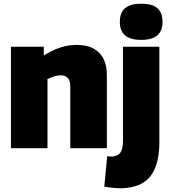

<svg xmlns="http://www.w3.org/2000/svg" viewBox="-20 -799 918 1035"><path d="M39 0V-547H216V-500Q250 -521 278.5 -533Q307 -545 335 -551Q363 -557 393 -557Q448 -557 484.5 -537Q521 -517 538.5 -481Q556 -445 556 -397V0H359V-331Q359 -365 345 -379Q331 -393 308 -393Q297 -393 285 -390.5Q273 -388 261 -383.5Q249 -379 236 -373V0ZM839 -547V-31Q839 87 792 149.5Q745 212 636 216Q623 216 607 215Q591 214 574 212Q557 210 542 207L558 43Q566 44 572.5 44.5Q579 45 585 45Q616 42 629.5 22.5Q643 3 643 -42V-547ZM741 -584Q682 -584 654 -608.5Q626 -633 626 -681Q626 -731 654 -755Q682 -779 741 -779Q801 -779 828.5 -755Q856 -731 856 -681Q856 -633 828.5 -608.5Q801 -584 741 -584Z"/></svg>

Font: Georama ExtraBold
Style: Regular
Weight: 800
Designer: Jean-Baptiste Levee
Foundry: Production Type
Version: Version 1.001